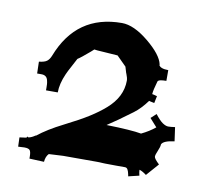

<svg xmlns="http://www.w3.org/2000/svg" viewBox="-61 -631 663 611"><g transform="rotate(10 271.0 -325.0)"><path d="M516.1 -222.2Q480.5 -217.8 475.1 -205.1Q475.1 -197.3 469 -183.6Q462.9 -169.9 462.9 -163.6Q462.9 -157.2 480 -141.1L444.8 -101.1Q431.2 -111.3 421.9 -113.8Q421.9 -106.9 424.8 -95.2L390.1 -86.9Q389.6 -88.9 388.7 -94Q387.7 -99.1 386.7 -101.6Q385.7 -104 384.3 -107.4Q381.3 -113.8 375 -113.8H347.2Q305.2 -113.8 285.2 -115.2H174.8L128.9 -112.8Q119.6 -103.5 118.2 -85.9L70.8 -87.9V-94.2Q70.8 -108.9 66.9 -114.5Q63 -120.1 48.8 -120.1L28.8 -119.1L27.8 -148.9L49.8 -151.9L51.8 -155.8L56.2 -153.8Q66.4 -155.8 78.1 -164.1V-163.1Q110.8 -189 159.4 -213.4Q208 -237.8 236.6 -255.9Q265.1 -273.9 285.6 -292Q333 -333 333 -386.2Q333 -394.5 327.1 -409.2V-408.2L320.8 -429.2L290 -460L248 -462.9Q215.8 -464.8 213.9 -465.8L204.1 -457Q176.3 -433.1 166 -426.8Q164.1 -422.4 152.8 -401.9Q141.6 -381.3 137.7 -372.1Q123 -338.9 123 -311H85Q85 -312.5 85 -318.8Q85 -325.2 84.7 -330.6Q84.5 -335.9 82.5 -343.8Q78.6 -358.9 62 -358.9H47.9L46.9 -397Q64.9 -398.9 72.5 -404.8Q80.1 -410.6 85 -422.9Q139.6 -564 286.1 -564Q324.7 -564 372.6 -524.7Q420.4 -485.4 426.8 -455.1V-453.1Q425.8 -453.1 425.8 -454.1Q430.7 -441.9 457 -441.9V-407.2Q431.2 -407.2 429.2 -399.9Q420.9 -371.6 419.9 -357.9Q422.4 -357.9 436 -354L431.2 -331.1Q414.1 -334.5 414.1 -335Q393.6 -307.1 372.3 -291.3Q351.1 -275.4 329.1 -259.8L293.9 -235.8Q375 -233.9 406.7 -228Q432.1 -240.2 451.2 -255.9L427.7 -282.2L444.8 -297.9Q459.5 -278.8 469.7 -272Q480 -265.1 488 -265.1Q496.1 -265.1 509.8 -267.1Z"/></g></svg>

Font: Eater
Style: Regular
Weight: 400
Version: Version 001.002